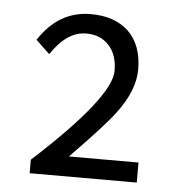

<svg xmlns="http://www.w3.org/2000/svg" viewBox="-40 -930 489 525"><g transform="rotate(5 204.0 -667.0)"><path d="M60 -480Q267 -669 267 -742Q267 -786 244 -811Q221 -837 181 -837Q128 -837 85 -772L47 -808Q101 -891 189 -891Q254 -891 292 -856Q331 -819 331 -751Q331 -694 283 -630Q256 -593 163 -498H354V-443H60Z"/></g></svg>

Font: Source Han Sans CN Normal
Style: Regular
Weight: 350
Designer: Ryoko NISHIZUKA 西塚涼子 (kana, bopomofo & ideographs); Paul D. Hunt (Latin, Greek & Cyrillic); Sandoll Communications 산돌커뮤니
Foundry: Adobe
Version: Version 2.004;hotconv 1.0.118;makeotfexe 2.5.65603